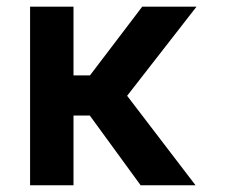

<svg xmlns="http://www.w3.org/2000/svg" viewBox="-20 -550 670 570"><path d="M198.2 -326.2H247.1L402.3 -530.3H563.5L357.4 -265.6L560.5 0H397.5L246.6 -207H198.2V0H69.3V-530.3H198.2Z"/></svg>

Font: Pretendard GOV SemiBold
Style: Regular
Weight: 600
Designer: Base glyphs from Inter by Rasmus Andersson; Hangeul glyphs from Noto Sans CJK(Source Han Sans) by Jang Soo-young and Kan
Foundry: Kil Hyung-jin
Version: Version 1.309